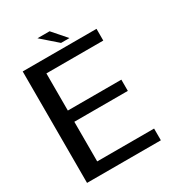

<svg xmlns="http://www.w3.org/2000/svg" viewBox="-188 -897 918 1007"><g transform="rotate(-30 271.0 -393.5)"><path d="M41 0H488V-71H143.5V-311H467.5V-379H143.5V-604H488V-675H41ZM290 -704H341L268.5 -787H195Z"/></g></svg>

Font: Anybody UltraCondensed Thin
Style: Regular
Weight: 400
Version: Version 1.111